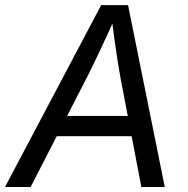

<svg xmlns="http://www.w3.org/2000/svg" viewBox="-40 -748 750 768"><path d="M-20 0 364.7 -727.5H472.2L619.1 0H525.4L442.9 -431.6Q436.5 -466.3 426.8 -528.8Q417 -591.3 405.8 -684.1H423.3Q383.8 -595.7 354.2 -533.7Q324.7 -471.7 304.2 -431.6L82.5 0ZM146.5 -203.1 159.7 -284.2H533.2L520 -203.1Z"/></svg>

Font: Inter Variable
Style: Italic
Weight: 400
Italic angle: -9.39999°
Designer: Rasmus Andersson
Foundry: rsms
Version: Version 4.001;git-9221beed3